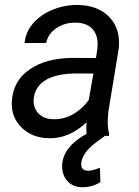

<svg xmlns="http://www.w3.org/2000/svg" viewBox="-20 -559 573 790"><path d="M408.2 0 410.2 1.5 378.4 24.4Q318.8 68.4 314.5 111.8Q311 142.6 342.8 143.6Q358.4 144 391.1 131.3L393.1 190.4Q359.9 211.4 319.3 211.4Q281.2 211.4 258.1 186.8Q234.9 162.1 235.8 122.1Q237.3 46.9 336.4 -8.8L335 -32.2L336.4 -55.7Q263.7 11.7 182.1 9.8Q112.3 8.8 68.6 -34.4Q24.9 -77.6 28.8 -142.6Q33.7 -226.6 102.3 -273.7Q170.9 -320.8 282.7 -320.8L375 -320.3L380.9 -362.3Q385.7 -409.7 362.5 -437.3Q339.4 -464.8 293 -465.8Q247.6 -466.8 212.6 -443.6Q177.7 -420.4 169.9 -382.3L81.1 -381.8Q85.4 -428.2 117.2 -464.1Q148.9 -500 198.7 -519.8Q248.5 -539.6 301.8 -538.6Q384.3 -536.6 430.2 -488.5Q476.1 -440.4 468.8 -360.8L425.8 -99.1L423.3 -61.5Q422.4 -34.7 429.2 -8.3L428.2 0ZM199.7 -68.4Q242.2 -67.4 280 -88.6Q317.9 -109.9 345.2 -147.5L364.3 -256.3L297.4 -256.8Q213.9 -256.8 169.4 -230.5Q125 -204.1 119.1 -155.8Q114.7 -118.7 136.5 -94Q158.2 -69.3 199.7 -68.4Z"/></svg>

Font: Roboto
Style: Italic
Weight: 400
Italic angle: -12°
Designer: Google
Version: Version 2.134; 2016; ttfautohint (v1.6)